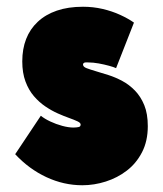

<svg xmlns="http://www.w3.org/2000/svg" viewBox="-20 -534 483 569"><path d="M324 -332 377 -467Q360 -479 336 -490Q312 -501 284 -507.5Q256 -514 226 -514Q182 -514 148.5 -502.5Q115 -491 92 -469.5Q69 -448 57.5 -418.5Q46 -389 46 -352Q46 -318 55.5 -292.5Q65 -267 80.5 -249Q96 -231 114.5 -218.5Q133 -206 151 -198Q169 -190 184.5 -184.5Q200 -179 209.5 -174.5Q219 -170 219 -165Q219 -162 217.5 -160Q216 -158 213 -157.5Q210 -157 206.5 -156.5Q203 -156 198 -156Q183 -156 164.5 -161Q146 -166 129 -174Q112 -182 101 -191L25 -77Q66 -33 117.5 -9Q169 15 224 15Q259 15 293.5 4Q328 -7 356 -28.5Q384 -50 401 -83Q418 -116 418 -160Q418 -197 407.5 -222.5Q397 -248 380 -265.5Q363 -283 342.5 -294Q322 -305 301.5 -311.5Q281 -318 264 -323Q247 -328 236.5 -332Q226 -336 226 -343Q226 -345 227 -346Q228 -347 229.5 -348Q231 -349 234 -349Q237 -349 241 -349Q256 -349 272.5 -346Q289 -343 303.5 -339Q318 -335 324 -332Z"/></svg>

Font: Advent Pro Black
Style: Regular
Weight: 900
Version: Version 3.000